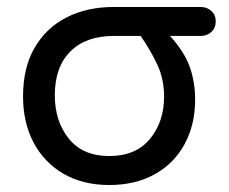

<svg xmlns="http://www.w3.org/2000/svg" viewBox="-20 -548 655 550"><path d="M293 -18Q217 -18 161.5 -50.5Q106 -83 76 -140Q46 -197 46 -272Q46 -354 79 -411Q112 -468 170.5 -498Q229 -528 306 -528H555Q573 -528 585.5 -516.5Q598 -505 598 -487Q598 -468 585.5 -456.5Q573 -445 555 -445H467Q508 -400 523.5 -356.5Q539 -313 539 -263Q539 -191 509 -135.5Q479 -80 423.5 -49Q368 -18 293 -18ZM293 -101Q369 -101 409.5 -150Q450 -199 450 -271Q450 -321 431 -362Q412 -403 383 -445H305Q226 -445 181.5 -400.5Q137 -356 137 -275Q137 -201 177 -151Q217 -101 293 -101Z"/></svg>

Font: Huninn
Style: Regular
Weight: 400
Designer: justfont
Foundry: justfont
Version: Version 1.003